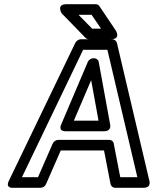

<svg xmlns="http://www.w3.org/2000/svg" viewBox="-20 -865 748 910"><path d="M459 -729H417L352 -795H414ZM505 -679C555 -679 529 -720 529 -720L451 -836C447 -842 441 -845 433 -845H294C246 -845 272 -802 272 -802L385 -686C389 -682 395 -679 401 -679ZM502 -275 448 -571C446 -582 436 -589 426 -589H422C411 -589 400 -581 396 -571L270 -275C269 -273 255 -243 290 -243H474C476 -243 508 -242 502 -275ZM447 -293H330L412 -485ZM550 -25 519 -185C517 -196 508 -202 498 -202H256C245 -202 234 -194 230 -185L160 -25H84L374 -629H489L631 -25ZM504 8C506 17 515 25 526 25H660C699 25 688 -8 688 -8L534 -662C532 -670 523 -679 512 -679H363C354 -679 342 -672 337 -662L22 -8C4 29 42 25 42 25H172C182 25 193 19 198 8L268 -152H473Z"/></svg>

Font: Falling Sky
Style: ExtOuObl
Weight: 400
Designer: Paul D. Hunt
Foundry: Adobe Systems Incorporated
Version: Version 1.02